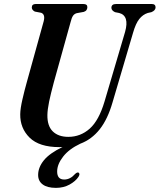

<svg xmlns="http://www.w3.org/2000/svg" viewBox="-20 -720 793 954"><path d="M499.5 -216 601.5 -561.5Q624 -642 572 -655.5L551.5 -659.5Q533.5 -668 533.5 -681.5Q534 -700 556 -700H735Q753 -700 753 -683.5Q753 -668 732 -659.5L714 -655.5Q689.5 -647.5 672 -625.5Q654.5 -603.5 641.5 -558.5L539.5 -212.5Q515.5 -128.5 475.8 -78Q436 -27.5 379 -6Q323 20.5 293.8 58Q264.5 95.5 264 131Q263.5 172 299 172Q329 172 353 144.5Q363 135 370 137.5Q373.5 139 374.5 144.2Q375.5 149.5 370 158.5Q355.5 180.5 325.8 197Q296 213.5 258 213.5Q214.5 213.5 191.8 196.2Q169 179 169.5 148Q170 111 198.2 76.2Q226.5 41.5 290.5 10.5Q283 11 275.5 11Q175 11 127.2 -36Q79.5 -83 80.5 -152.5Q81 -181 91.5 -226.5Q102 -272 113 -311L197 -614Q206 -648.5 184.5 -656.5L153 -662.5Q138 -670.5 138 -683Q138.5 -700 156.5 -700H395Q414.5 -700 414 -684Q414 -677 410.2 -670.8Q406.5 -664.5 396.5 -661L361 -654.5Q349 -651 342.5 -641.2Q336 -631.5 331 -611L247.5 -311Q232 -253.5 224 -214.8Q216 -176 215.5 -149Q214.5 -94.5 242.2 -67.2Q270 -40 319.5 -40Q380 -40 425.8 -80.8Q471.5 -121.5 499.5 -216Z"/></svg>

Font: Fraunces 144pt S050 SemiBold
Style: Italic
Weight: 600
Italic angle: -16°
Version: Version 1.000; ttfautohint (v1.8.3)